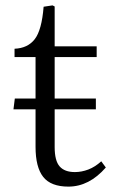

<svg xmlns="http://www.w3.org/2000/svg" viewBox="-20 -679 419 713"><path d="M234 14Q169 14 140.5 -22Q112 -58 112 -134V-273H30L35 -313H112V-467H34V-498Q83 -500 109 -533.5Q135 -567 142 -654L175 -659L183 -655V-507H339V-467H183V-313H336V-273H183V-133Q183 -82 201.5 -61Q220 -40 258 -40Q283 -40 308 -49.5Q333 -59 356 -80L373 -57Q311 14 234 14Z"/></svg>

Font: Literata 36pt Light
Style: Regular
Weight: 300
Designer: Latin by Veronika Burian and Jose Scaglione. Greek by Irene Vlachou. Cyrillic by Vera Evstafieva.
Foundry: TypeTogether
Version: Version 3.002